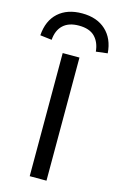

<svg xmlns="http://www.w3.org/2000/svg" viewBox="-167 -1003 666 1062"><g transform="rotate(15 166.0 -472.5)"><path d="M118 0V-705H214V0ZM40 -760 -27 -768Q-21 -853 30 -899Q81 -945 166 -945Q251 -945 302 -898Q353 -851 359 -768L293 -760Q288 -813 257.5 -844Q227 -875 166 -875Q108 -875 76 -845Q44 -815 40 -760Z"/></g></svg>

Font: Nunito Sans 7pt SemiExpanded
Style: Regular
Weight: 400
Width: 6
Designer: Vernon Adams
Foundry: Vernon Adams
Version: Version 3.101;gftools[0.9.27]